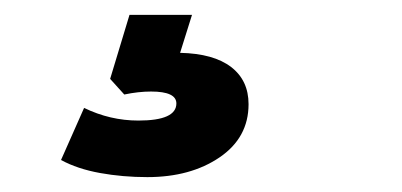

<svg xmlns="http://www.w3.org/2000/svg" viewBox="-20 -40 540 258"><path d="M62 0ZM178 198Q145 198 114.5 192.5Q84 187 62 175L93 105Q128 122 166 122Q217 122 217 99Q217 83 183 83Q166 83 147 87L128 66L154 -20H238L222 31Q267 32 290.5 50Q314 68 314 100Q314 145 275 171.5Q236 198 178 198Z"/></svg>

Font: Winston ExtraBold
Style: Italic
Weight: 800
Italic angle: -9°
Designer: Original fonts by Vernon Adams / Changes by Cristiano Sobral
Foundry: Original fonts by Vernon Adams / Changes by Cristiano Sobral
Version: Version 2.503;July 17, 2020;FontCreator 13.0.0.2655 64-bit